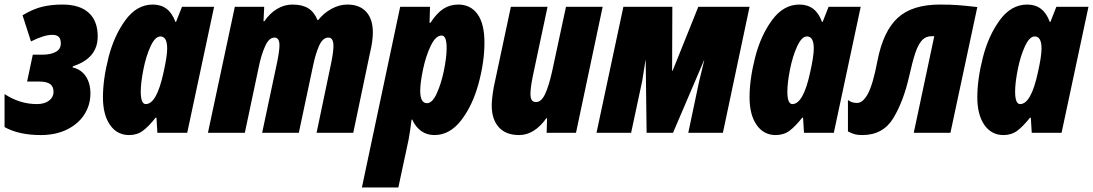

<svg xmlns="http://www.w3.org/2000/svg" viewBox="-33 -583 4799 843"><path d="M-13 -25V-170Q54 -126 129 -126Q162 -126 182 -141Q202 -156 202 -180Q202 -203 187 -214Q172 -225 138 -225H86L111 -343H155Q189 -343 211.5 -355Q234 -367 234 -392Q234 -413 224.5 -421.5Q215 -430 197 -430Q160 -430 103 -401L66 -516Q113 -544 153 -553.5Q193 -563 241 -563Q317 -563 356.5 -527Q396 -491 396 -423Q396 -327 287 -292L286 -287Q324 -278 344 -247.5Q364 -217 364 -173Q364 -122 337.5 -80.5Q311 -39 261.5 -14.5Q212 10 146 10Q50 10 -13 -25Z M419 -156Q419 -235 443.5 -331Q468 -427 518 -495Q568 -563 638 -563Q710 -563 737 -487H740L766 -553H907L789 0H658L654 -66H650Q620 -28 594.5 -9Q569 10 534 10Q481 10 450 -34.5Q419 -79 419 -156ZM685 -265Q701 -336 701 -370Q701 -423 671 -423Q648 -423 628 -379.5Q608 -336 596.5 -277.5Q585 -219 585 -181Q585 -126 607 -126Q655 -126 685 -265Z M998 -553H1127L1124 -490H1128Q1151 -524 1183 -543.5Q1215 -563 1251 -563Q1294 -563 1320.5 -546.5Q1347 -530 1361 -495H1364Q1389 -526 1423 -544.5Q1457 -563 1492 -563Q1546 -563 1575 -531Q1604 -499 1604 -441Q1604 -403 1592 -353L1518 0H1357L1421 -306Q1431 -354 1431 -381Q1431 -418 1409 -418Q1384 -418 1368 -382Q1352 -346 1341 -292L1279 0H1118L1183 -306Q1194 -359 1194 -384Q1194 -418 1172 -418Q1148 -418 1131 -380Q1114 -342 1104 -293L1042 0H880Z M1724 -553H1855L1853 -483H1857Q1885 -526 1914 -544.5Q1943 -563 1979 -563Q2033 -563 2063.5 -521Q2094 -479 2094 -396Q2094 -311 2068 -215.5Q2042 -120 1992 -55Q1942 10 1874 10Q1841 10 1816 -8Q1791 -26 1777 -58H1774Q1770 -21 1761 30L1716 240H1556ZM1928 -372Q1928 -427 1906 -427Q1880 -427 1858.5 -382.5Q1837 -338 1824.5 -279Q1812 -220 1812 -184Q1812 -130 1842 -130Q1865 -130 1884.5 -172.5Q1904 -215 1916 -273Q1928 -331 1928 -372Z M2126 -120Q2126 -149 2135 -201L2210 -553H2371L2306 -247Q2296 -197 2296 -170Q2296 -153 2301.5 -144Q2307 -135 2321 -135Q2344 -135 2360.5 -170.5Q2377 -206 2391 -269L2452 -553H2613L2496 0H2367L2369 -64H2366Q2313 10 2246 10Q2188 10 2157 -24.5Q2126 -59 2126 -120Z M2704 -553H2919L2918 -272H2920L3033 -553H3258L3141 0H2989L3036 -223L3059 -318H3058L2922 0H2806L2802 -318H2801L2787 -229L2738 0H2586Z M3258 -156Q3258 -235 3282.5 -331Q3307 -427 3357 -495Q3407 -563 3477 -563Q3549 -563 3576 -487H3579L3605 -553H3746L3628 0H3497L3493 -66H3489Q3459 -28 3433.5 -9Q3408 10 3373 10Q3320 10 3289 -34.5Q3258 -79 3258 -156ZM3524 -265Q3540 -336 3540 -370Q3540 -423 3510 -423Q3487 -423 3467 -379.5Q3447 -336 3435.5 -277.5Q3424 -219 3424 -181Q3424 -126 3446 -126Q3494 -126 3524 -265Z M3690 -6V-144Q3706 -131 3730 -131Q3756 -131 3778 -172Q3800 -213 3820 -318Q3845 -446 3908.5 -504.5Q3972 -563 4094 -563Q4140 -563 4173 -560.5Q4206 -558 4258 -552L4140 0H3979L4069 -424H4057Q4032 -424 4015.5 -406.5Q3999 -389 3986.5 -352.5Q3974 -316 3959 -249Q3934 -138 3889 -64Q3844 10 3753 10Q3733 10 3720 6.5Q3707 3 3690 -6Z M4258 -156Q4258 -235 4282.5 -331Q4307 -427 4357 -495Q4407 -563 4477 -563Q4549 -563 4576 -487H4579L4605 -553H4746L4628 0H4497L4493 -66H4489Q4459 -28 4433.5 -9Q4408 10 4373 10Q4320 10 4289 -34.5Q4258 -79 4258 -156ZM4524 -265Q4540 -336 4540 -370Q4540 -423 4510 -423Q4487 -423 4467 -379.5Q4447 -336 4435.5 -277.5Q4424 -219 4424 -181Q4424 -126 4446 -126Q4494 -126 4524 -265Z"/></svg>

Font: Noto Sans UI CondBlack
Style: Italic
Weight: 900
Width: 3
Italic angle: -12°
Designer: Monotype Design Team
Foundry: Monotype Imaging Inc.
Version: Version 1.001